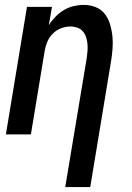

<svg xmlns="http://www.w3.org/2000/svg" viewBox="-20 -548 540 783"><path d="M246 215 334 -313Q336 -327 337 -342Q338 -357 336.5 -371Q335 -385 330.5 -398Q326 -411 317 -421Q308 -431 294.5 -435.5Q281 -440 267 -440Q248 -440 228.5 -432.5Q209 -425 194.5 -410Q180 -395 172.5 -376.5Q165 -358 162 -339L106 0H4L90 -520H192L179 -445Q190 -463 206 -479.5Q222 -496 240.5 -507Q259 -518 280 -523Q301 -528 321 -528Q347 -528 370 -519Q393 -510 407.5 -491Q422 -472 429 -448.5Q436 -425 438.5 -400.5Q441 -376 439 -350Q437 -324 433 -299L348 215Z"/></svg>

Font: Iosevka SS18 Semibold
Style: Italic
Weight: 600
Italic angle: -9°
Monospace: yes
Designer: Belleve Invis
Foundry: Belleve Invis
Version: Version 25.1.1; ttfautohint (v1.8.4)